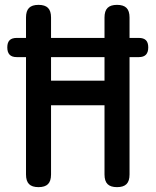

<svg xmlns="http://www.w3.org/2000/svg" viewBox="-20 -760 640 790"><path d="M410 -327H190V-42Q190 -15 177.5 -2.5Q165 10 138.5 10Q112 10 99.5 -2.5Q87 -15 87 -42V-525H49Q29 -525 19.5 -535Q10 -545 10 -565Q10 -585 19.5 -594.5Q29 -604 49 -604H87V-688Q87 -715 99.5 -727.5Q112 -740 138.5 -740Q165 -740 177.5 -727.5Q190 -715 190 -688V-604H410V-688Q410 -715 422.5 -727.5Q435 -740 461.5 -740Q488 -740 500.5 -727.5Q513 -715 513 -688V-604H551Q571 -604 580.5 -594.5Q590 -585 590 -565Q590 -545 580.5 -535Q571 -525 551 -525H513V-42Q513 -15 500.5 -2.5Q488 10 461.5 10Q435 10 422.5 -2.5Q410 -15 410 -42ZM190 -525V-428H410V-525Z"/></svg>

Font: Maple Mono Medium
Style: Regular
Weight: 500
Monospace: yes
Designer: subframe7536
Version: Version 7.000